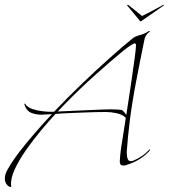

<svg xmlns="http://www.w3.org/2000/svg" viewBox="-48 -670 697 792"><path d="M624 -649Q628 -651 628.5 -650Q629 -649 627 -647L535 -583Q532 -581 530 -583L477 -647Q476 -649 478 -650Q480 -651 482 -649Q485 -647 495 -638.5Q505 -630 517.5 -620.5Q530 -611 538 -604Q552 -611 570.5 -620.5Q589 -630 604.5 -638.5Q620 -647 624 -649ZM-2 95Q0 106 -12 98.5Q-24 91 -27 76Q-28 74 -28 67Q-28 59 -25.5 49Q-23 39 -16 28Q2 -4 30.5 -41.5Q59 -79 94 -119Q111 -139 129 -159Q147 -179 166 -199H165Q154 -199 143.5 -198Q133 -197 122 -197Q99 -197 80 -205Q61 -213 53 -238Q52 -241 53.5 -242.5Q55 -244 57 -240Q66 -227 85 -220.5Q104 -214 124.5 -211.5Q145 -209 158 -209H175Q232 -269 291.5 -326Q351 -383 406 -432Q461 -481 502 -514Q512 -521 532 -526Q539 -528 549 -532.5Q559 -537 564 -541Q567 -543 569.5 -541.5Q572 -540 568 -538Q562 -534 556.5 -526.5Q551 -519 549 -512Q547 -503 541.5 -476Q536 -449 528.5 -411Q521 -373 513 -331.5Q505 -290 499 -252Q493 -216 488 -177Q483 -138 480 -106.5Q477 -75 476 -58Q475 -54 475 -48Q475 -42 475 -37Q475 -25 478.5 -15Q482 -5 492 -5Q498 -5 506 -9Q524 -17 539 -27.5Q554 -38 566 -51Q570 -56 570.5 -52.5Q571 -49 567 -46Q552 -30 532 -16.5Q512 -3 489 5Q483 7 475.5 10Q468 13 461 13Q446 13 446 -4Q447 -24 450 -48Q453 -72 457 -94L471 -184Q457 -198 433 -203Q409 -208 391 -208Q355 -208 314 -206.5Q273 -205 237.5 -203.5Q202 -202 181 -200Q153 -170 120.5 -131Q88 -92 59 -50.5Q30 -9 12.5 29Q-5 67 -2 95ZM473 -196Q483 -259 492 -320.5Q501 -382 507 -426.5Q513 -471 513 -483Q513 -491 508 -491Q499 -491 461 -461Q410 -419 345 -361Q280 -303 215 -236L190 -210L369 -218Q374 -218 385.5 -218.5Q397 -219 410 -219Q426 -219 440 -218Q454 -217 457 -215Q465 -208 473 -196Z"/></svg>

Font: Explora
Style: Regular
Weight: 400
Designer: Robert E. Leuschke
Foundry: Robert E. Leuschke
Version: Version 1.010